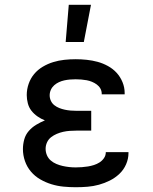

<svg xmlns="http://www.w3.org/2000/svg" viewBox="-20 -776 640 804"><path d="M297 8Q271 8 245.5 5.5Q220 3 195.5 -4.5Q171 -12 148.5 -25Q126 -38 109.5 -57.5Q93 -77 84.5 -101.5Q76 -126 76 -152Q76 -172 81.5 -192Q87 -212 100.5 -227.5Q114 -243 131.5 -253.5Q149 -264 168 -272Q152 -278 137 -288.5Q122 -299 111.5 -312.5Q101 -326 96.5 -343.5Q92 -361 92 -378Q92 -402 100 -425Q108 -448 123 -466Q138 -484 159 -496.5Q180 -509 203 -516Q226 -523 249.5 -525.5Q273 -528 297 -528Q320 -528 343.5 -525.5Q367 -523 389 -517Q411 -511 432 -499.5Q453 -488 468.5 -471Q484 -454 493 -432Q502 -410 502 -387V-381H406V-383Q406 -395 400.5 -405Q395 -415 385.5 -422Q376 -429 365 -433.5Q354 -438 343 -440Q332 -442 320.5 -443Q309 -444 297 -444Q285 -444 273 -443Q261 -442 249.5 -439.5Q238 -437 227 -432Q216 -427 207 -419Q198 -411 193 -400Q188 -389 188 -377Q188 -365 193 -354Q198 -343 207.5 -335.5Q217 -328 228.5 -323.5Q240 -319 252 -316.5Q264 -314 276 -313Q288 -312 300 -312H362V-229H300Q286 -229 272 -228Q258 -227 244.5 -224Q231 -221 218 -215.5Q205 -210 194 -201.5Q183 -193 177 -180Q171 -167 171 -153Q171 -139 176.5 -126Q182 -113 192.5 -104Q203 -95 216 -89.5Q229 -84 242.5 -81Q256 -78 269.5 -76.5Q283 -75 297 -75Q310 -75 323 -76Q336 -77 348.5 -79Q361 -81 373.5 -85Q386 -89 397 -96Q408 -103 415.5 -114Q423 -125 423 -138V-139H518V-135Q518 -111 508 -88Q498 -65 480 -48Q462 -31 440 -20Q418 -9 394.5 -2.5Q371 4 346.5 6Q322 8 297 8ZM255 -600 268 -756H361L331 -600Z"/></svg>

Font: Iosevka HT Medium Extended
Style: Regular
Weight: 500
Width: 7
Monospace: yes
Designer: Belleve Invis
Foundry: Belleve Invis
Version: Version 32.3.0; ttfautohint (v1.8.4)